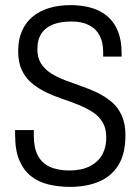

<svg xmlns="http://www.w3.org/2000/svg" viewBox="-20 -718 544 750"><path d="M254 12Q209 12 169.5 2.5Q130 -7 101 -30Q72 -53 55.5 -92Q39 -131 39 -191Q39 -196 39 -200.5Q39 -205 39 -210H112Q112 -205 112 -199.5Q112 -194 112 -189Q112 -141 127.5 -111Q143 -81 174.5 -66.5Q206 -52 252 -52Q273 -52 293.5 -56Q314 -60 332.5 -69.5Q351 -79 365 -94Q379 -109 387 -131Q395 -153 395 -182Q395 -217 380.5 -241Q366 -265 341.5 -280.5Q317 -296 286.5 -308.5Q256 -321 223 -332Q190 -343 160 -357.5Q130 -372 105 -392.5Q80 -413 65.5 -443.5Q51 -474 51 -518Q51 -563 65.5 -596.5Q80 -630 107 -652.5Q134 -675 171.5 -686.5Q209 -698 256 -698Q300 -698 336.5 -687.5Q373 -677 399.5 -654.5Q426 -632 440.5 -596.5Q455 -561 455 -511V-497H383V-515Q383 -553 369 -579.5Q355 -606 327.5 -620Q300 -634 259 -634Q218 -634 188.5 -623Q159 -612 142.5 -588Q126 -564 126 -526Q126 -492 140.5 -469.5Q155 -447 179.5 -431.5Q204 -416 234.5 -404.5Q265 -393 298 -381.5Q331 -370 361 -355.5Q391 -341 416 -320Q441 -299 455.5 -267Q470 -235 470 -190Q470 -117 442.5 -73Q415 -29 366.5 -8.5Q318 12 254 12Z"/></svg>

Font: Archivo Condensed Light
Style: Regular
Weight: 300
Width: 3
Designer: Hector Gatti
Foundry: Omnibus-Type
Version: Version 2.001